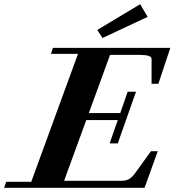

<svg xmlns="http://www.w3.org/2000/svg" viewBox="-67 -890 828 910"><path d="M418.9 -710 394 -748 597.2 -870.1 632.8 -810.1ZM-47.4 0 -37.6 -28.3H81.1L302.7 -634.8H174.8L183.6 -663.1H740.2L683.6 -492.7H651.4V-609.4Q651.9 -620.1 637.9 -625Q624 -629.9 592.8 -629.9H454.6L354 -354H502.9L538.1 -455.1H577.6L491.2 -210.4H452.6L491.2 -320.8H341.8L236.8 -33.2H510.3Q530.8 -33.2 545.2 -41.7Q559.6 -50.3 574.2 -70.3L648.4 -173.3H680.7L618.2 0Z"/></svg>

Font: Elstob 18pt ExtraBold
Style: Italic
Weight: 800
Italic angle: -20°
Designer: Peter S. Baker
Version: Version 1.015